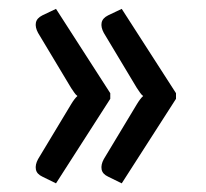

<svg xmlns="http://www.w3.org/2000/svg" viewBox="-20 -488 476 444"><path d="M235 -272.5V-259.5L109.5 -64L78 -79.5Q65 -85.5 63 -96.2Q61 -107 68 -120L144.5 -247Q152 -259.5 159 -266Q155 -269 151.8 -273.8Q148.5 -278.5 144.5 -284.5L68 -412Q61 -425 63 -435.5Q65 -446 78 -452.5L109.5 -467.5ZM387 -272.5V-259.5L261.5 -64L230 -79.5Q217 -85.5 215 -96.2Q213 -107 220 -120L296.5 -247Q304 -259.5 311 -266Q307 -269 303.8 -273.8Q300.5 -278.5 296.5 -284.5L220 -412Q213 -425 215 -435.5Q217 -446 230 -452.5L261.5 -467.5Z"/></svg>

Font: Lato 2
Style: Regular
Weight: 500
Designer: Lukasz Dziedzic with Adam Twardoch and Botio Nikoltchev
Foundry: tyPoland Lukasz Dziedzic
Version: Version 2.015; 2015-08-06; http://www.latofonts.com/